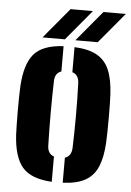

<svg xmlns="http://www.w3.org/2000/svg" viewBox="-55 -821 594 873"><g transform="rotate(5 242.0 -385.0)"><path d="M34.5 -191Q34 -208 33.2 -236.8Q32.5 -265.5 32.5 -298.5Q32.5 -331.5 33 -361.5Q33.5 -391.5 34.5 -410Q40 -511 79.2 -557.8Q118.5 -604.5 214.5 -609.5V-494Q185.5 -484.5 184.5 -448Q182.5 -379 182.5 -300.2Q182.5 -221.5 184.5 -153Q185.5 -115.5 214.5 -106V9.5Q119.5 4.5 79.8 -42.2Q40 -89 34.5 -191ZM264.5 9.5V-105Q294 -114 295.5 -153Q298 -222 298 -300.5Q298 -379 295.5 -448Q294 -486 264.5 -495V-609.5Q329.5 -606.5 367.8 -584.8Q406 -563 424 -520Q442 -477 445.5 -410Q446.5 -393 447 -364Q447.5 -335 447.5 -302Q447.5 -269 447 -239.5Q446.5 -210 445.5 -191Q442 -123.5 424 -80.2Q406 -37 367.8 -15.2Q329.5 6.5 264.5 9.5ZM115.5 -641 231.5 -780H333.5L217.5 -641ZM265.5 -641 381.5 -780H483.5L367.5 -641Z"/></g></svg>

Font: Big Shoulders Stencil Display Black
Style: Regular
Weight: 900
Designer: Patric King
Foundry: XO Type Co
Version: Version 1.000